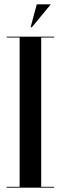

<svg xmlns="http://www.w3.org/2000/svg" viewBox="-20 -870 282 890"><path d="M150.5 -850 122 -744H128L215.5 -850ZM231 -700H11V-696H71V-4H11V0H231V-4H171V-696H231Z"/></svg>

Font: Picaflor 96 pt
Style: Regular
Weight: 400
Designer: Ariel Martín Pérez
Foundry: Tunera Type Foundry
Version: Version 1.000;hotconv 1.0.109;makeotfexe 2.5.65596